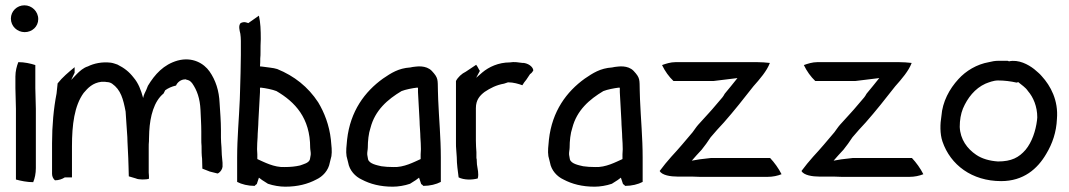

<svg xmlns="http://www.w3.org/2000/svg" viewBox="-20 -689 4026 723"><path d="M21 -619C21 -590 45 -568 73 -568C101 -568 124 -589 124 -617C124 -646 100 -669 72 -669C44 -669 21 -647 21 -619ZM38 -357C38 -330 40 -307 40 -279V-13C58 -8 82 -3 105 -3C111 -17 115 -36 115 -56V-279C115 -307 113 -330 113 -357V-444C95 -450 72 -455 49 -455C43 -440 38 -421 38 -401Z M176 -34C176 -24 181 -15 187 -10C201 -10 215 -15 224 -21H251V-138C251 -219 260 -291 295 -339C311 -358 329 -377 362 -381H371C374 -381 378 -381 382 -380C389 -380 396 -378 402 -374C435 -351 444 -316 453 -269L456 -224C457 -200 460 -179 460 -156C461 -135 462 -114 463 -94C463 -82 464 -73 464 -63C464 -51 465 -38 465 -25L492 -17C501 -12 531 -12 541 -16C541 -23 541 -31 540 -39V-133C540 -142 540 -150 541 -158V-165C541 -175 542 -184 542 -194C545 -251 560 -308 596 -337L602 -349C613 -357 626 -363 643 -367C647 -378 661 -390 676 -390C678 -391 680 -390 682 -389C692 -387 697 -384 704 -375C722 -349 733 -318 735 -275C736 -247 738 -222 738 -193V-166C738 -156 738 -148 739 -139C739 -123 739 -106 741 -91L742 -54C751 -50 761 -47 770 -43L798 -36C799 -33 821 -47 818 -69V-76C816 -94 814 -118 814 -135C813 -147 812 -159 812 -171V-199C812 -233 809 -267 807 -300C805 -348 792 -387 769 -420C748 -450 705 -476 649 -461C596 -446 563 -409 537 -366L531 -351C526 -341 521 -331 519 -320C511 -350 501 -376 483 -397C466 -419 448 -433 422 -446C413 -449 405 -452 397 -453C364 -457 333 -450 311 -439C294 -434 280 -421 269 -410L248 -388L261 -415V-436C238 -417 215 -398 197 -375L193 -337C182 -281 176 -216 176 -150Z M873 -4C890 5 914 11 939 11C941 8 944 6 947 4L955 -20L967 -11C973 -7 981 -2 989 3C1009 10 1034 14 1054 14C1101 14 1139 4 1171 -13C1195 -24 1217 -47 1222 -77C1224 -85 1226 -92 1228 -101C1231 -119 1228 -142 1226 -163C1220 -218 1201 -266 1178 -304C1140 -362 1088 -403 1024 -429C1009 -434 987 -435 969 -438C966 -438 963 -439 959 -439C960 -449 960 -459 960 -469C961 -477 961 -485 961 -493C961 -509 961 -526 962 -542C962 -575 961 -603 955 -630L915 -602C908 -604 900 -609 886 -602C877 -592 882 -575 885 -562C886 -553 887 -546 887 -535V-482C887 -438 885 -390 884 -348L883 -315C880 -242 873 -170 873 -96ZM948 -127C948 -143 949 -157 950 -172C950 -188 953 -217 953 -233C955 -270 957 -304 959 -342V-359C961 -358 962 -359 963 -359C980 -357 1006 -352 1021 -346C1091 -305 1148 -245 1148 -133C1148 -125 1151 -115 1150 -106C1149 -101 1148 -95 1147 -89C1143 -75 1123 -71 1110 -66C1093 -62 1074 -60 1052 -60C1012 -58 974 -79 949 -90V-108Z M1285 -101C1287 -92 1289 -85 1291 -77C1296 -47 1318 -24 1342 -13C1374 4 1412 14 1459 14C1479 14 1504 10 1524 3C1532 -2 1540 -7 1546 -11L1558 -20L1566 4C1569 6 1572 8 1574 11C1599 11 1623 5 1640 -4V-96C1640 -170 1633 -242 1630 -315L1629 -348C1628 -390 1631 -395 1606 -422C1584 -445 1547 -438 1544 -438C1538 -438 1531 -436 1525 -435C1480 -432 1453 -414 1422 -393C1354 -344 1299 -271 1287 -163C1285 -142 1282 -119 1285 -101ZM1363 -106C1362 -115 1365 -125 1365 -133C1365 -158 1368 -187 1375 -207C1392 -274 1440 -315 1492 -346C1507 -352 1533 -357 1550 -359C1551 -359 1552 -358 1554 -359V-342C1556 -304 1558 -270 1560 -233C1560 -217 1563 -188 1563 -172C1564 -157 1565 -143 1565 -127L1564 -108V-90C1539 -79 1501 -58 1461 -60C1445 -60 1429 -61 1416 -63C1399 -67 1371 -72 1366 -89C1365 -95 1364 -101 1363 -106Z M1697 -151C1697 -142 1697 -134 1698 -125C1698 -116 1700 -106 1700 -97C1700 -70 1704 -46 1707 -21C1727 -11 1757 -11 1779 -17C1784 -35 1778 -53 1776 -70L1775 -90C1774 -92 1774 -94 1774 -95V-116C1773 -130 1772 -145 1772 -159V-282C1772 -314 1788 -330 1805 -343C1826 -357 1849 -369 1878 -374L1893 -379C1914 -379 1933 -373 1947 -368C1951 -375 1956 -382 1962 -389L1976 -410C1981 -413 1985 -418 1988 -423C1989 -432 1977 -448 1953 -452H1948C1933 -454 1916 -457 1900 -454C1857 -454 1821 -437 1796 -416C1793 -414 1791 -411 1788 -409L1773 -396L1787 -422C1782 -429 1779 -438 1773 -445L1734 -419C1719 -412 1704 -398 1697 -384Z M2045 -101C2047 -92 2049 -85 2051 -77C2056 -47 2078 -24 2102 -13C2134 4 2172 14 2219 14C2239 14 2264 10 2284 3C2292 -2 2300 -7 2306 -11L2318 -20L2326 4C2329 6 2332 8 2334 11C2359 11 2383 5 2400 -4V-96C2400 -170 2393 -242 2390 -315L2389 -348C2388 -390 2391 -395 2366 -422C2344 -445 2307 -438 2304 -438C2298 -438 2291 -436 2285 -435C2240 -432 2213 -414 2182 -393C2114 -344 2059 -271 2047 -163C2045 -142 2042 -119 2045 -101ZM2123 -106C2122 -115 2125 -125 2125 -133C2125 -158 2128 -187 2135 -207C2152 -274 2200 -315 2252 -346C2267 -352 2293 -357 2310 -359C2311 -359 2312 -358 2314 -359V-342C2316 -304 2318 -270 2320 -233C2320 -217 2323 -188 2323 -172C2324 -157 2325 -143 2325 -127L2324 -108V-90C2299 -79 2261 -58 2221 -60C2205 -60 2189 -61 2176 -63C2159 -67 2131 -72 2126 -89C2125 -95 2124 -101 2123 -106Z M2464 -45C2473 -29 2505 -24 2532 -24H2587C2596 -24 2606 -23 2616 -23H2870C2890 -23 2908 -27 2923 -33C2912 -55 2896 -77 2880 -94H2657C2642 -92 2628 -91 2614 -89L2585 -84C2596 -97 2608 -110 2622 -125C2634 -140 2645 -155 2656 -172C2672 -191 2689 -210 2706 -228C2744 -271 2781 -318 2817 -364C2841 -391 2868 -422 2879 -452C2847 -456 2815 -455 2782 -455H2524C2505 -455 2487 -449 2473 -444C2484 -421 2499 -400 2516 -384H2667L2757 -395C2741 -375 2725 -355 2709 -336C2706 -330 2703 -326 2700 -322C2684 -304 2665 -280 2649 -263L2609 -219C2601 -210 2595 -200 2588 -191C2561 -159 2536 -129 2508 -99C2492 -81 2478 -64 2464 -45Z M2998 -45C3007 -29 3039 -24 3066 -24H3121C3130 -24 3140 -23 3150 -23H3404C3424 -23 3442 -27 3457 -33C3446 -55 3430 -77 3414 -94H3191C3176 -92 3162 -91 3148 -89L3119 -84C3130 -97 3142 -110 3156 -125C3168 -140 3179 -155 3190 -172C3206 -191 3223 -210 3240 -228C3278 -271 3315 -318 3351 -364C3375 -391 3402 -422 3413 -452C3381 -456 3349 -455 3316 -455H3058C3039 -455 3021 -449 3007 -444C3018 -421 3033 -400 3050 -384H3201L3291 -395C3275 -375 3259 -355 3243 -336C3240 -330 3237 -326 3234 -322C3218 -304 3199 -280 3183 -263L3143 -219C3135 -210 3129 -200 3122 -191C3095 -159 3070 -129 3042 -99C3026 -81 3012 -64 2998 -45Z M3525 -252C3520 -223 3519 -185 3529 -156C3559 -68 3640 -7 3750 -7C3834 -7 3887 -53 3920 -110C3943 -148 3958 -192 3960 -241C3966 -311 3936 -366 3903 -402C3894 -413 3885 -419 3874 -429C3852 -446 3816 -466 3779 -458C3778 -459 3776 -460 3774 -460H3738C3727 -460 3716 -458 3704 -455C3658 -447 3617 -422 3589 -391C3555 -354 3529 -306 3525 -252ZM3594 -211C3594 -237 3598 -260 3606 -280C3623 -320 3651 -356 3691 -374C3704 -379 3721 -386 3738 -386C3762 -386 3786 -383 3808 -378C3810 -378 3812 -379 3814 -380C3828 -368 3841 -361 3851 -346C3871 -323 3886 -288 3886 -247C3886 -243 3885 -239 3885 -236C3880 -196 3866 -154 3842 -125C3817 -96 3789 -81 3738 -81C3707 -83 3678 -91 3656 -106C3622 -129 3596 -164 3594 -211Z"/></svg>

Font: SolarCharger
Style: 550
Weight: 400
Designer: Mew Too
Foundry: Cannot Into Space Fonts/KineticPlasma Fonts
Version: Version 1.100